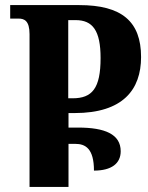

<svg xmlns="http://www.w3.org/2000/svg" viewBox="-20 -734 580 754"><path d="M96 0H249V-169H276C315 -169 349 -151 349 -64C418 -64 454 -92 454 -140C454 -207 392 -233 287 -233H249V-290H273C463 -290 534 -382 534 -510C534 -650 458 -714 291 -714H20V-661H53C75 -661 96 -653 96 -600ZM248 -348V-655H277C344 -655 375 -614 375 -506C375 -387 342 -348 265 -348Z"/></svg>

Font: Noto Serif Georgian ExtraCondensed ExtraBold
Style: Regular
Weight: 800
Width: 2
Designer: Monotype Design Team, Akaki Razmadze
Foundry: Google LLC
Version: Version 2.003